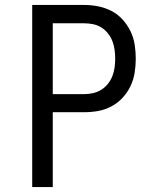

<svg xmlns="http://www.w3.org/2000/svg" viewBox="-20 -755 640 775"><path d="M110 0V-735H319Q348 -735 376 -729.5Q404 -724 429.5 -711Q455 -698 474.5 -676.5Q494 -655 506.5 -629.5Q519 -604 523.5 -575.5Q528 -547 528 -518Q528 -490 523.5 -461.5Q519 -433 506.5 -407Q494 -381 474.5 -360Q455 -339 429.5 -325.5Q404 -312 376 -307Q348 -302 319 -302H193V0ZM319 -375Q337 -375 355 -379Q373 -383 388.5 -392.5Q404 -402 415.5 -416.5Q427 -431 433.5 -447.5Q440 -464 442.5 -482Q445 -500 445 -518Q445 -536 442.5 -554.5Q440 -573 433.5 -589.5Q427 -606 415.5 -620.5Q404 -635 388.5 -644.5Q373 -654 355 -657.5Q337 -661 319 -661H193V-375Z"/></svg>

Font: Iosevka Curly Extended
Style: Regular
Weight: 400
Width: 7
Monospace: yes
Designer: Belleve Invis
Foundry: Belleve Invis
Version: Version 11.1.0; ttfautohint (v1.8.3)